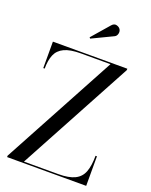

<svg xmlns="http://www.w3.org/2000/svg" viewBox="-176 -1068 911 1160"><g transform="rotate(20 280.0 -488.0)"><path d="M379 -908.5 244.5 -844 239 -850.5 336.5 -963Q351 -979.5 368.2 -974.8Q385.5 -970 392.5 -957.5Q399.5 -945 395.5 -929.8Q391.5 -914.5 379 -908.5ZM39.5 -750H518V-741L123 -9H343.5Q411.5 -9 449.5 -27.8Q487.5 -46.5 502.5 -86.5Q517.5 -126.5 517.5 -190H526.5V0H18V-9L413 -741H223Q154.5 -741 116.5 -723Q78.5 -705 63.5 -669.2Q48.5 -633.5 48.5 -580H39.5Z"/></g></svg>

Font: Bodoni* 24pt
Style: Regular
Weight: 400
Version: Version 2.3